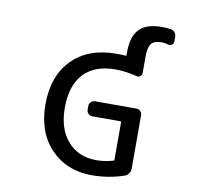

<svg xmlns="http://www.w3.org/2000/svg" viewBox="-99 -1075 1198 1165"><g transform="rotate(10 500.0 -492.0)"><path d="M804.7 -971.7Q833 -971.7 860.4 -967.8Q875 -965.8 884.8 -953.6Q894.5 -941.4 894.5 -925.8V-896.5Q894.5 -884.8 884.3 -877.4Q874 -870.1 861.3 -873Q840.8 -878.9 822.3 -879.9Q775.4 -879.9 756.8 -857.9Q738.3 -835.9 738.3 -779.3V-675.8Q738.3 -663.1 728 -655.3Q717.8 -647.5 705.1 -651.4Q635.7 -668.9 571.3 -668.9Q445.3 -668.9 377.4 -596.7Q309.6 -524.4 309.6 -387.7Q309.6 -256.8 376 -181.6Q442.4 -106.4 551.8 -106.4Q604.5 -106.4 657.2 -122.1Q661.1 -123 661.1 -127V-359.4Q661.1 -364.3 657.2 -364.3H483.4Q468.8 -364.3 458.5 -374.5Q448.2 -384.8 448.2 -398.4V-421.9Q448.2 -436.5 458.5 -446.8Q468.8 -457 483.4 -457H739.3Q752.9 -457 763.2 -446.8Q773.4 -436.5 773.4 -421.9V-91.8Q773.4 -76.2 764.6 -63.5Q755.9 -50.8 741.2 -44.9Q645.5 -11.7 541 -11.7Q385.7 -11.7 288.1 -113.8Q190.4 -215.8 190.4 -387.7Q190.4 -562.5 289.6 -663.1Q388.7 -763.7 561.5 -763.7Q601.6 -763.7 619.1 -761.7Q623 -761.7 623 -765.6V-784.2Q623 -881.8 667 -926.8Q710.9 -971.7 804.7 -971.7Z"/></g></svg>

Font: Gen Jyuu Gothic L Monospace Medium
Style: Regular
Weight: 500
Designer: [Source Han Sans]
Ryoko NISHIZUKA  (kana & ideographs); Paul D. Hunt (Latin, Greek & Cyrillic); Wenlong ZHANG  (bopomofo
Version: Version 1.002.20150607